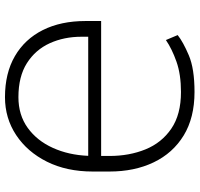

<svg xmlns="http://www.w3.org/2000/svg" viewBox="-35 -726 770 740"><g transform="rotate(90 350.0 -356.0)"><path d="M354.5 9.8Q262.2 9.8 196.5 -28.3Q130.9 -66.4 95.9 -136Q61 -205.6 61 -300.8V-360.8H581.1V-393.1Q581.1 -469.2 555.7 -531.7Q530.3 -594.2 475.8 -631.3Q421.4 -668.5 334.5 -668.5Q266.6 -668.5 217.5 -651.1Q168.5 -633.8 134.3 -610.4L115.2 -655.8Q141.6 -676.8 193.1 -698.7Q244.6 -720.7 334.5 -720.7Q433.6 -720.7 502 -679Q570.3 -637.2 605.7 -563.2Q641.1 -489.3 641.1 -393.1V-328.1Q641.1 -228 603.3 -152.1Q565.4 -76.2 500.5 -33.2Q435.5 9.8 354.5 9.8ZM354.5 -42Q423.3 -42 472.9 -77.9Q522.5 -113.8 550 -174.8Q577.6 -235.8 580.6 -311H121.6V-285.2Q121.6 -217.8 146.7 -162.6Q171.9 -107.4 223.4 -74.7Q274.9 -42 354.5 -42Z"/></g></svg>

Font: Vazirmatn RD UI FD ExtraLight
Style: Regular
Weight: 200
Designer: Saber Rastikerdar
Foundry: Saber Rastikerdar
Version: Version 33.003